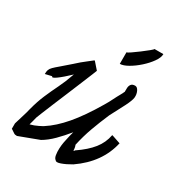

<svg xmlns="http://www.w3.org/2000/svg" viewBox="-182 -867 938 1010"><g transform="rotate(30 287.0 -362.0)"><path d="M498 -244 548 -227H550Q521 -96 395 -9Q363 10 336 19.5Q309 29 304 19Q294 13 291 -5.5Q288 -24 289 -45Q290 -66 293 -82Q296 -98 297 -101Q300 -115 303 -128.5Q306 -142 310 -155Q280 -118 248 -86Q216 -54 183 -35L63 10Q50 10 44.5 6Q39 2 22 -9H21V-42Q30 -73 38 -98Q46 -123 51 -145Q65 -199 83.5 -242Q102 -285 122 -325.5Q142 -366 158 -413Q159 -416 161 -420Q120 -381 93.5 -362Q67 -343 67 -355L29 -346H27Q27 -362 30.5 -371.5Q34 -381 44.5 -391.5Q55 -402 76 -419.5Q97 -437 133 -469L134 -470Q160 -494 182 -510.5Q204 -527 217 -538H220L256 -497Q256 -496 245 -469.5Q234 -443 217 -401.5Q200 -360 180.5 -313.5Q161 -267 143.5 -225Q126 -183 115 -155.5Q104 -128 103 -125Q100 -112 96.5 -99.5Q93 -87 90 -76Q114 -82 137 -93.5Q160 -105 162 -107Q215 -141 267.5 -202.5Q320 -264 378 -362Q386 -376 393 -388Q405 -412 415 -431Q425 -450 432 -462Q434 -467 437 -473H438Q438 -485 438.5 -498Q439 -511 446 -520.5Q453 -530 470 -530Q483 -530 491.5 -512.5Q500 -495 498 -474Q496 -456 477 -418Q458 -380 429 -326Q404 -268 385 -215.5Q366 -163 353 -104Q359 -91 359 -71Q366 -74 366 -78H367Q423 -116 454.5 -155.5Q486 -195 495 -244ZM461 -748H515Q515 -727 496 -700Q477 -673 448.5 -647.5Q420 -622 391 -605.5Q362 -589 342 -589V-659Q346 -659 364.5 -671.5Q383 -684 405.5 -701Q428 -718 444.5 -731.5Q461 -745 461 -748Z"/></g></svg>

Font: Syne
Style: Italic
Weight: 400
Italic angle: -9°
Designer: Lucas Descroix
Foundry: Bonjour Monde
Version: Version 2.000; ttfautohint (v1.8.3)